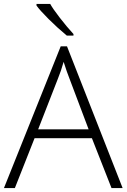

<svg xmlns="http://www.w3.org/2000/svg" viewBox="-20 -951 640 971"><path d="M444.8 -252H154.8L55.2 0H0L287.1 -716.8H318.8L600.1 0H543.9ZM172.9 -296.9H428.2L331.1 -554.2Q318.8 -584.5 301.8 -638.2Q288.6 -591.3 272.9 -553.2ZM351.6 -771H317.9Q271 -809.6 225.8 -854.7Q180.7 -899.9 164.6 -922.9V-931.2H233.9Q246.6 -907.7 282 -861.8Q317.4 -815.9 351.6 -778.8Z"/></svg>

Font: TypoPRO Open Sans
Style: Regular
Weight: 300
Foundry: Ascender Corporation
Version: Version 1.10